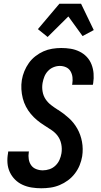

<svg xmlns="http://www.w3.org/2000/svg" viewBox="-20 -1000 540 1028"><path d="M201 8Q175 8 149.5 4Q124 0 101 -10.5Q78 -21 60.5 -38.5Q43 -56 32.5 -78.5Q22 -101 20 -127Q18 -153 23 -180L24 -189H135L134 -184Q131 -166 134 -147.5Q137 -129 147 -115Q157 -101 174 -94.5Q191 -88 209 -88Q227 -88 245 -94Q263 -100 277 -113.5Q291 -127 298.5 -144Q306 -161 309 -179Q313 -204 308 -228.5Q303 -253 289.5 -271.5Q276 -290 256 -303.5Q236 -317 216 -329.5Q196 -342 178 -357Q160 -372 145 -390Q130 -408 119 -429Q108 -450 102 -473.5Q96 -497 94.5 -522Q93 -547 97 -572Q101 -596 110.5 -619Q120 -642 134.5 -662.5Q149 -683 169.5 -699Q190 -715 212.5 -725Q235 -735 259.5 -739Q284 -743 308 -743Q334 -743 358.5 -739Q383 -735 405.5 -724Q428 -713 444.5 -695.5Q461 -678 470 -655Q479 -632 481 -606.5Q483 -581 479 -555L477 -546H366L367 -551Q370 -569 368 -586.5Q366 -604 357.5 -618.5Q349 -633 333.5 -640Q318 -647 300 -647Q283 -647 266 -640Q249 -633 236.5 -619.5Q224 -606 217.5 -589.5Q211 -573 208 -556Q204 -533 208 -510Q212 -487 224 -469Q236 -451 253.5 -437.5Q271 -424 290 -412H291Q322 -392 349 -367.5Q376 -343 394 -311Q412 -279 419 -241Q426 -203 420 -163Q416 -139 406.5 -115.5Q397 -92 381 -71Q365 -50 344 -34.5Q323 -19 299 -9Q275 1 250 4.5Q225 8 201 8ZM235 -802 183 -844 298 -980H414L482 -839L422 -807L346 -912Z"/></svg>

Font: Iosevka Oblique
Style: Bold
Weight: 700
Italic angle: -9°
Monospace: yes
Designer: Belleve Invis
Foundry: Belleve Invis
Version: Version 32.5.0; ttfautohint (v1.8.4)